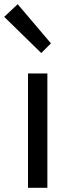

<svg xmlns="http://www.w3.org/2000/svg" viewBox="-41 -892 336 912"><path d="M92 0H184V-543H92ZM155 -640 201 -686 43 -872 -21 -812Z"/></svg>

Font: GenYoGothic2 TW R
Style: Regular
Weight: 400
Version: Version 2.100;PS 2.1;hotconv 16.6.51;makeotf.lib2.5.65220 DE